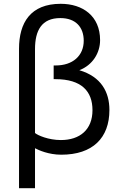

<svg xmlns="http://www.w3.org/2000/svg" viewBox="-20 -800 644 1009"><path d="M164 -21V189H80V-544C80 -680 140 -780 299 -780C415 -780 506 -716 506 -589C506 -522 467 -458 397 -431C512 -397 555 -316 555 -222C555 -75 467 13 302 13C235 13 183 -11 164 -21ZM164 -542V-101C178 -89 234 -64 300 -64C400 -64 466 -119 466 -221C466 -320 409 -384 271 -384H262V-456H273C361 -456 420 -506 420 -586C420 -656 379 -705 297 -705C199 -705 164 -640 164 -542Z"/></svg>

Font: Repo Regular
Style: Regular
Weight: 400
Designer: Stefan Peev
Foundry: Context Ltd
Version: Version 1.502